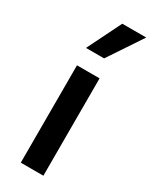

<svg xmlns="http://www.w3.org/2000/svg" viewBox="-199 -807 678 854"><g transform="rotate(30 140.0 -380.5)"><path d="M191 0H75V-500H191ZM280 -761 164 -587H71L157 -761Z"/></g></svg>

Font: Wix Madefor Text SemiBold
Style: Regular
Weight: 600
Designer: Dalton Maag Ltd
Foundry: Dalton Maag Ltd
Version: Version 3.100